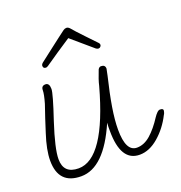

<svg xmlns="http://www.w3.org/2000/svg" viewBox="-111 -679 739 782"><g transform="rotate(-20 259.0 -288.5)"><path d="M111 6Q13 6 13 -97Q13 -143 35 -210Q44 -238 53 -266Q62 -294 72 -322Q83 -360 83 -377Q83 -396 101 -396Q118 -396 118 -370Q118 -350 82 -243Q47 -136 47 -91Q47 -28 112 -28Q226 -28 305 -316Q310 -339 326 -379Q331 -388 339 -388Q357 -388 357 -371Q357 -368 351 -342Q334 -272 325 -217Q316 -162 316 -121Q316 -26 364 -26Q395 -26 423 -50.5Q451 -75 478 -117Q484 -126 491 -133Q498 -140 504 -140Q518 -140 518 -132Q518 -129 516 -122.5Q514 -116 512 -114Q487 -64 447 -29.5Q407 5 365 5Q283 5 283 -128Q283 -136 283 -145Q283 -154 284 -163Q211 6 111 6ZM127 -459Q115 -459 115 -471Q115 -477 122 -483Q150 -504 177 -525.5Q204 -547 218 -557Q240 -574 246.5 -578.5Q253 -583 260 -583Q267 -583 274 -575.5Q281 -568 292 -555Q301 -545 322 -523Q343 -501 363 -480Q367 -476 367 -471Q367 -467 363.5 -463Q360 -459 355 -459Q351 -459 348.5 -460.5Q346 -462 344 -463L253 -541Q225 -523 194 -502Q163 -481 137 -463Q131 -459 127 -459Z"/></g></svg>

Font: Send Flowers
Style: Regular
Weight: 400
Designer: Robert E. Leuschke
Foundry: Robert E. Leuschke
Version: Version 1.010; ttfautohint (v1.8.4.7-5d5b)